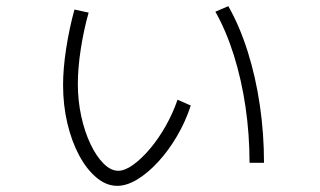

<svg xmlns="http://www.w3.org/2000/svg" viewBox="-20 -589 1040 624"><path d="M361 15Q326 15 294 -11.5Q262 -38 237.5 -83.5Q213 -129 199 -188Q185 -247 185 -313Q185 -366 195 -431Q205 -496 222 -558L268 -548Q252 -491 242.5 -429.5Q233 -368 233 -316Q233 -262 244 -211.5Q255 -161 274 -121Q293 -81 316.5 -57.5Q340 -34 364 -34Q386 -34 413 -53.5Q440 -73 467.5 -105.5Q495 -138 518.5 -179.5Q542 -221 557 -265L600 -246Q583 -194 555.5 -147Q528 -100 494.5 -63.5Q461 -27 426.5 -6Q392 15 361 15ZM791 -60Q791 -152 778 -241Q765 -330 740 -409.5Q715 -489 680 -551L722 -569Q759 -504 785 -421.5Q811 -339 824.5 -247Q838 -155 838 -60Z"/></svg>

Font: M PLUS 1 Light
Style: Regular
Weight: 300
Designer: Coji Morishita
Foundry: UNDERFOREST DESIGN
Version: Version 1.001